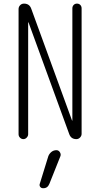

<svg xmlns="http://www.w3.org/2000/svg" viewBox="-20 -750 540 1035"><path d="M80.1 -26.4V-701.2Q80.1 -712.9 88.4 -721.7Q96.7 -730.5 109.4 -730.5Q138.7 -730.5 148.4 -703.1L368.2 -100.6Q368.2 -99.6 369.1 -99.6Q370.1 -99.6 370.1 -100.6V-705.1Q370.1 -715.8 377 -723.1Q383.8 -730.5 395 -730.5Q406.2 -730.5 413.1 -723.1Q419.9 -715.8 419.9 -705.1V-28.3Q419.9 -17.6 411.6 -8.8Q403.3 0 391.6 0Q363.3 0 353.5 -26.4L133.8 -628.9Q133.8 -629.9 132.8 -629.9Q131.8 -629.9 131.8 -628.9V-26.4Q131.8 -16.6 124 -8.3Q116.2 0 106 0Q95.7 0 87.9 -7.8Q80.1 -15.6 80.1 -26.4ZM240.2 92.8Q245.1 79.1 256.8 69.3Q268.6 59.6 284.2 59.6Q295.9 59.6 302.7 70.3Q309.6 81.1 305.7 91.8L246.1 241.2Q236.3 265.6 211.9 264.6Q202.1 264.6 196.8 257.3Q191.4 250 194.3 241.2Z"/></svg>

Font: Rounded Mgen+ 1mn light
Style: Regular
Weight: 200
Designer: [Source Han Sans]
Ryoko NISHIZUKA  (kana & ideographs); Paul D. Hunt (Latin, Greek & Cyrillic); Wenlong ZHANG  (bopomofo
Version: Version 1.059.20150602